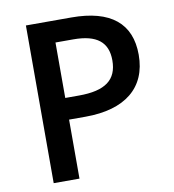

<svg xmlns="http://www.w3.org/2000/svg" viewBox="-80 -785 776 856"><g transform="rotate(-10 307.5 -357.0)"><path d="M566.9 -498C566.9 -640.1 478 -713.9 299.8 -713.9H94.2V0H210.9V-267.1H285.2C465.3 -267.1 566.9 -349.1 566.9 -498ZM210.9 -616.2H292C397.9 -616.2 446.8 -576.2 446.8 -494.1C446.8 -405.8 392.6 -365.2 272.9 -365.2H210.9Z"/></g></svg>

Font: Samim Medium
Style: Regular
Weight: 500
Foundry: DejaVu fonts team - Redesigned by Saber Rastikerdar
Version: Version 4.0.5